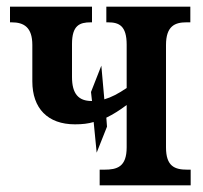

<svg xmlns="http://www.w3.org/2000/svg" viewBox="-20 -556 608 576"><path d="M552 -47H542C504 -47 478 -57 478 -114V-421C478 -478 505 -489 539 -489H551V-536H299V-489H304C337 -489 360 -479 360 -422V-292C335 -275 314 -264 293 -258L284 -359L253 -280L256 -253H255C216 -253 196 -274 196 -325V-424C196 -480 219 -489 252 -489H256V-536H10V-489H15C52 -489 77 -474 77 -421V-312C77 -231 123 -183 205 -183C226 -183 245 -185 261 -190L270 -98L301 -176L299 -203C320 -213 340 -226 360 -241V-114C360 -55 331 -47 293 -47H279V0H552Z"/></svg>

Font: Noto Serif Condensed Semi
Style: Regular
Weight: 600
Width: 3
Designer: Monotype Design Team
Foundry: Monotype Imaging Inc.
Version: Version 1.002